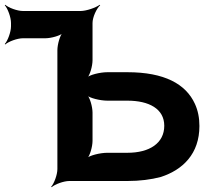

<svg xmlns="http://www.w3.org/2000/svg" viewBox="-36 -757 893 803"><path d="M10 -661V-647C10 -623 -4 -586 -16 -573L-14 -571C-1 -583 36 -597 60 -597H154C178 -597 218 -608 230 -621L228 -623C215 -611 204 -571 204 -547V-50C204 -26 190 11 178 24L180 26C193 14 230 0 254 0H497C548 0 596 -6 637 -17C729 -47 798 -114 798 -230C798 -264 792 -295 779 -323C741 -406 651 -455 497 -455H413C383 -455 337 -444 325 -431L327 -429C340 -441 351 -481 351 -505V-661C351 -685 368 -722 383 -735L381 -737C365 -725 325 -711 301 -711H60C36 -711 -1 -725 -14 -737L-16 -735C-4 -722 10 -685 10 -661ZM651 -231C651 -158 589 -118 497 -118H413C383 -118 337 -107 325 -94L327 -92C340 -104 351 -144 351 -168V-286C351 -310 340 -350 327 -362L325 -360C337 -347 383 -336 413 -336H497C587 -336 651 -302 651 -231Z"/></svg>

Font: Asimov
Style: EdgeWide
Weight: 500
Designer: Google
Version: Version 2.000980: 2014